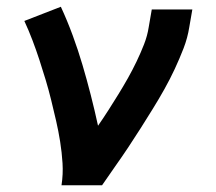

<svg xmlns="http://www.w3.org/2000/svg" viewBox="-20 -548 640 568"><path d="M162 0Q167 -33 165 -65Q163 -97 158 -128.5Q153 -160 146 -190.5Q139 -221 131.5 -251.5Q124 -282 115 -312Q106 -342 96.5 -371Q87 -400 76 -429Q65 -458 52 -486L160 -528Q179 -487 195 -443.5Q211 -400 224 -356Q237 -312 248.5 -267Q260 -222 270 -176Q286 -199 301 -222.5Q316 -246 330.5 -269.5Q345 -293 358.5 -317Q372 -341 384 -366Q396 -391 406 -416.5Q416 -442 420 -468L429 -520H549L540 -468Q535 -436 523 -405Q511 -374 497 -344Q483 -314 466.5 -284.5Q450 -255 432 -226Q414 -197 396 -168.5Q378 -140 359 -111.5Q340 -83 320.5 -55.5Q301 -28 282 0Z"/></svg>

Font: Iosevka Aile
Style: Bold Italic
Weight: 700
Italic angle: -9°
Designer: Belleve Invis
Foundry: Belleve Invis
Version: Version 28.0.1; ttfautohint (v1.8.4)